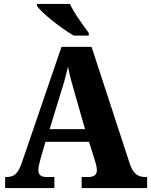

<svg xmlns="http://www.w3.org/2000/svg" viewBox="-20 -951 764 971"><path d="M353 -771H429V-784C402 -822 353 -886 334 -931H167V-921C190 -886 290 -807 353 -771ZM6 0H255V-56H214C185 -56 174 -69 174 -92C174 -110 183 -139 187 -155L210 -234H430L460 -139C463 -128 470 -107 470 -90C470 -64 451 -56 428 -56H393V0H724V-56H713C678 -56 654 -73 638 -118L443 -714H291L90 -127C70 -68 47 -56 14 -56H6ZM231 -298 290 -490C303 -530 314 -571 324 -614C332 -570 344 -528 356 -487L410 -298Z"/></svg>

Font: Noto Serif Hebrew SemiCondensed ExtraBold
Style: Regular
Weight: 800
Width: 4
Designer: Monotype Design Team
Foundry: Monotype Imaging Inc.
Version: Version 2.004